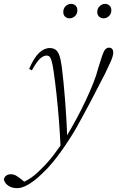

<svg xmlns="http://www.w3.org/2000/svg" viewBox="-129 -725 607 995"><path d="M-41 250Q-68 250 -86.5 237Q-105 224 -109 205Q-106 191 -96 184.5Q-86 178 -73 178Q-58 178 -45 185.5Q-32 193 -15 207L5 224V229H-20V225Q-3 217 14 207.5Q31 198 47 185Q63 172 79 156Q116 121 149 78Q182 35 211 -11Q242 -62 268.5 -111.5Q295 -161 316.5 -207Q338 -253 354.5 -294.5Q371 -336 380 -372Q393 -415 401 -438Q409 -461 417 -469.5Q425 -478 435 -478Q447 -478 452.5 -471Q458 -464 458 -454Q458 -444 454 -430.5Q450 -417 442 -400Q430 -373 416.5 -345.5Q403 -318 380 -275Q358 -231 338.5 -195Q319 -159 302 -127Q285 -95 268 -65Q251 -35 232 -6Q213 24 191 55Q169 86 144.5 116Q120 146 91 173Q69 195 46 212.5Q23 230 1 240Q-21 250 -41 250ZM185 36Q181 -45 175.5 -112.5Q170 -180 163.5 -239.5Q157 -299 149 -355Q144 -389 139 -407Q134 -425 128 -431Q122 -437 112 -437Q97 -437 79.5 -422Q62 -407 36 -360L22 -368Q47 -426 73.5 -451Q100 -476 129 -476Q147 -476 159 -467.5Q171 -459 178.5 -438Q186 -417 191 -380Q196 -339 200.5 -294.5Q205 -250 208.5 -203Q212 -156 215 -107.5Q218 -59 219 -8H226ZM231 -630Q218 -630 208.5 -638.5Q199 -647 199 -663Q199 -682 211.5 -693.5Q224 -705 239 -705Q253 -705 262.5 -696Q272 -687 272 -673Q272 -653 259.5 -641.5Q247 -630 231 -630ZM407 -630Q395 -630 385 -638.5Q375 -647 375 -663Q375 -682 388 -693.5Q401 -705 415 -705Q429 -705 438.5 -696Q448 -687 448 -673Q448 -653 435.5 -641.5Q423 -630 407 -630Z"/></svg>

Font: Source Serif 4 36pt Light
Style: Italic
Weight: 300
Italic angle: -12°
Designer: Frank Grießhammer
Foundry: Adobe Systems Incorporated
Version: Version 4.004;hotconv 1.0.116;makeotfexe 2.5.65601